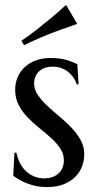

<svg xmlns="http://www.w3.org/2000/svg" viewBox="-20 -741 394 772"><path d="M295.9 -401.9 289.1 -400.9Q285.6 -412.1 278.1 -424.8Q270.5 -437.5 258.5 -448.2Q246.6 -459 229.7 -466.1Q212.9 -473.1 190.9 -473.1Q175.8 -473.1 162.4 -468.8Q148.9 -464.4 138.9 -455.8Q128.9 -447.3 123 -434.6Q117.2 -421.9 117.2 -404.8Q117.2 -380.9 132.1 -359.1Q147 -337.4 169.4 -316.2Q191.9 -294.9 218 -273.4Q244.1 -252 266.6 -228.5Q289.1 -205.1 304 -178.5Q318.8 -151.9 318.8 -121.1Q318.8 -96.2 310.1 -72.5Q301.3 -48.8 283 -30.3Q264.6 -11.7 236.1 -0.2Q207.5 11.2 168 11.2Q144.5 11.2 124.3 6.8Q104 2.4 87.2 -4.2Q70.3 -10.7 56.9 -18.8Q43.5 -26.9 33.2 -34.2L38.1 -127H45.9Q50.8 -104 60.5 -85Q70.3 -65.9 84.7 -52.5Q99.1 -39.1 117.7 -31.5Q136.2 -23.9 158.2 -23.9Q194.3 -23.9 215.6 -43.9Q236.8 -64 236.8 -96.2Q236.8 -122.1 222.4 -143.8Q208 -165.5 186 -185.5Q164.1 -205.6 138.9 -225.6Q113.8 -245.6 91.8 -268.3Q69.8 -291 55.4 -318.1Q41 -345.2 41 -379.9Q41 -408.2 51.5 -431.9Q62 -455.6 80.8 -472.4Q99.6 -489.3 125.5 -498.5Q151.4 -507.8 182.1 -507.8Q222.7 -507.8 249.8 -499.3Q276.9 -490.7 291 -482.9ZM290.5 -645Q254.4 -632.8 217.3 -619.1Q201.2 -613.3 183.6 -606.4Q166 -599.6 147.9 -591.8Q129.9 -584 111.6 -575.9Q93.3 -567.9 76.7 -559.1L65.9 -577.1Q97.7 -598.1 129.2 -623Q160.6 -647.9 187 -669.9Q217.3 -695.3 245.6 -721.2Z"/></svg>

Font: Marcellus
Style: Regular
Weight: 400
Designer: Astigmatic (AOETI)
Foundry: Astigmatic (AOETI)
Version: Version 1.000